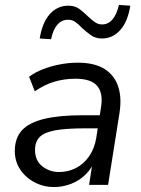

<svg xmlns="http://www.w3.org/2000/svg" viewBox="-20 -749 570 778"><path d="M199 9Q157 9 120.5 -10Q84 -29 62 -62Q40 -95 40 -137Q40 -189 68.5 -220.5Q97 -252 158 -267Q219 -282 315 -282H395L387 -229H326Q249 -229 204.5 -221Q160 -213 141 -194Q122 -175 122 -142Q122 -98 151.5 -75Q181 -52 219 -52Q256 -52 287.5 -68Q319 -84 341 -115.5Q363 -147 370 -190L389 -312Q399 -370 374.5 -400Q350 -430 286 -430Q241 -430 200.5 -418Q160 -406 121 -379L98 -438Q122 -456 154 -468.5Q186 -481 222.5 -488Q259 -495 295 -495Q363 -495 403.5 -469.5Q444 -444 459 -398Q474 -352 464 -290L418 0H341L358 -110H368Q355 -70 328.5 -43.5Q302 -17 268 -4Q234 9 199 9ZM187 -590 141 -593Q151 -657 181.5 -691.5Q212 -726 257 -726Q284 -726 302.5 -712Q321 -698 337 -682Q350 -670 363.5 -660Q377 -650 393 -650Q419 -650 436 -670.5Q453 -691 462 -729L508 -726Q498 -662 467.5 -627.5Q437 -593 393 -593Q367 -593 347.5 -607Q328 -621 312 -636Q299 -650 286 -659.5Q273 -669 256 -669Q230 -669 212.5 -649Q195 -629 187 -590Z"/></svg>

Font: Nunito Sans 12pt ExtraLight 12pt
Style: Italic
Weight: 400
Italic angle: -9°
Version: Version 3.101;gftools[0.9.27]